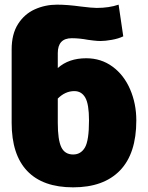

<svg xmlns="http://www.w3.org/2000/svg" viewBox="-20 -784 635 824"><path d="M565 -267Q565 -125 495 -52.5Q425 20 294 20Q164 20 97 -50Q30 -120 30 -257V-572Q30 -638 57.5 -681Q85 -724 129.5 -744Q174 -764 225 -764Q269 -764 327 -756Q375 -750 395 -750Q448 -750 489 -764L509 -628Q488 -618 459.5 -613Q431 -608 412 -608Q398 -608 381.5 -610Q365 -612 358 -613Q321 -620 288 -620Q228 -620 228 -556V-492Q275 -534 350 -534Q414 -534 463 -498Q512 -462 538.5 -400.5Q565 -339 565 -267ZM362 -267Q362 -337 346 -365Q330 -393 299 -393Q260 -393 228 -361V-257Q228 -184 243 -152.5Q258 -121 294 -121Q327 -121 344.5 -151Q362 -181 362 -267Z"/></svg>

Font: FiraGO Heavy
Style: Regular
Weight: 900
Designer: bBox Type
Foundry: bBox Type GmbH
Version: Version 1.001